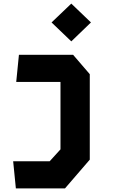

<svg xmlns="http://www.w3.org/2000/svg" viewBox="-20 -845 660 1065"><path d="M68 200H340.5L478 40.5V-433.5L385.5 -541H85L70 -390.5H315.5V-16.5L255.5 49.5H53ZM266 -720.5 375.5 -615.5 484.5 -720.5 375.5 -825Z"/></svg>

Font: Monaspace Krypton ExtraBold
Style: Regular
Weight: 800
Designer: Riley Cran & the Lettermatic Team
Foundry: Lettermatic
Version: Version 1.101 (Monaspace Krypton)